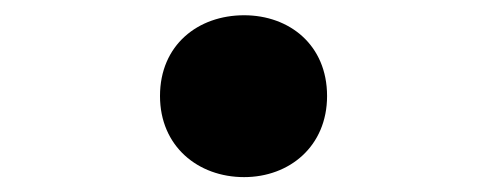

<svg xmlns="http://www.w3.org/2000/svg" viewBox="-20 -218 660 258"><path d="M308 20C369 20 419.5 -21.5 419.5 -89C419.5 -157.5 369 -197.5 308 -197.5C246 -197.5 195 -157.5 195 -89C195 -21.5 246 20 308 20Z"/></svg>

Font: Monaspace Argon
Style: Bold
Weight: 700
Designer: Riley Cran & the Lettermatic Team
Foundry: Lettermatic
Version: Version 1.000 (Monaspace Argon)